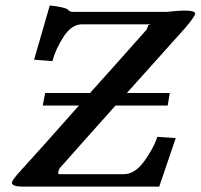

<svg xmlns="http://www.w3.org/2000/svg" viewBox="-20 -690 742 710"><path d="M198.2 -45.9H438Q479 -45.9 513.9 -94.5Q548.8 -143.1 562 -184.1L629.9 -179.2L568.8 0H63Q23.9 0 23.9 -15.1L24.4 -15.6Q24.9 -16.1 24.9 -17.1Q26.4 -24.4 43 -43.9Q130.9 -140.1 272 -299.8H138.2L147 -346.2H313Q382.8 -423.3 521 -579.1Q523.9 -582 527.8 -596.2Q529.8 -598.1 538.1 -600.1H283.2Q245.1 -600.1 215.6 -554.9Q186 -509.8 173.8 -463.9L106 -469.2L164.1 -669.9Q223.1 -663.1 231.9 -653.8Q237.8 -646 250 -646H594.2Q646 -650.9 660.2 -650.9Q702.1 -650.9 702.1 -639.2L701.2 -638.2Q700.2 -628.4 664.1 -585.9L449.2 -346.2H607.9L600.1 -299.8H407.2Q373 -261.7 305.4 -185.8Q237.8 -109.9 204.1 -71.8Q198.2 -65.9 195.8 -55.2Q194.3 -45.9 198.2 -45.9Z"/></svg>

Font: Linux Libertine
Style: Semibold Italic
Weight: 600
Italic angle: -11.5°
Designer: Philipp H. Poll
Foundry: Philipp H. Poll
Version: Version 5.1.2 ; ttfautohint (v0.9)